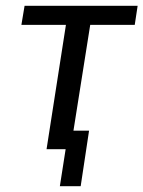

<svg xmlns="http://www.w3.org/2000/svg" viewBox="-20 -516 496 664"><path d="M187 128 207 0H141L208 -430H54L65 -496H456L446 -430H292L234 -64H288L259 128Z"/></svg>

Font: Nunito Sans 7pt Condensed
Style: Italic
Weight: 400
Width: 3
Italic angle: -9°
Designer: Vernon Adams
Foundry: Vernon Adams
Version: Version 3.101;gftools[0.9.27]